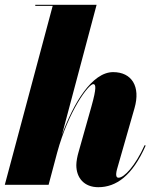

<svg xmlns="http://www.w3.org/2000/svg" viewBox="-20 -770 658 800"><path d="M361 -326.5 307.5 -137C302.5 -120.5 298 -97.5 298 -82C298 -29 330.5 10 389.5 10C464 10 531.5 -37.5 587 -163.5L582.5 -165C544 -79.5 497.5 -29.5 474 -29.5C467.5 -29.5 464 -33 464 -44.5C464 -49.5 466 -59.5 467.5 -64.5L540.5 -319.5C566.5 -409.5 529 -469.5 451.5 -469.5C363 -469.5 285.5 -339 238 -207.5L382.5 -750H127V-745.5H199.5L0 0H182.5L218 -133.5C266 -310 349.5 -419.5 368.5 -419.5C379.5 -419.5 383 -404.5 361 -326.5Z"/></svg>

Font: Bodoni* 36pt Fatface
Style: Italic
Weight: 900
Italic angle: -13°
Version: Version 2.3